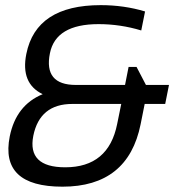

<svg xmlns="http://www.w3.org/2000/svg" viewBox="-20 -718 671 740"><path d="M81.5 -510.3Q119.1 -698.2 368.2 -698.2Q458.5 -698.2 539.1 -673.8L524.4 -600.6Q443.8 -625 359.9 -625Q194.8 -625 172.4 -512.7Q147.9 -390.6 272.5 -390.6H461.9L475.6 -460H506.3L542.5 -390.6H631.3L616.7 -317.4H537.6L522 -239.3Q473.6 1.5 220.7 1.5Q-21 1.5 17.6 -192.4Q42 -313 144.5 -355Q58.6 -396.5 81.5 -510.3ZM258.8 -317.4Q133.3 -317.4 108.4 -194.8Q84.5 -73.2 231.4 -73.2Q398.4 -73.2 431.6 -240.2L447.3 -317.4Z"/></svg>

Font: Sansation
Style: Italic
Weight: 400
Designer: Bernd Montag
Version: Version 1.301